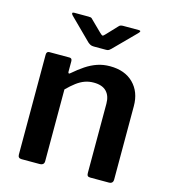

<svg xmlns="http://www.w3.org/2000/svg" viewBox="-111 -831 813 920"><g transform="rotate(15 296.0 -371.5)"><path d="M81 0Q63 0 63 -18V-513Q63 -530 77 -530H177Q190 -530 190 -515V-463Q190 -457 193 -455.5Q196 -454 201 -459Q230 -484 257 -502Q284 -520 313 -530Q342 -540 376 -540Q450 -540 492.5 -497.5Q535 -455 535 -385V-21Q535 0 514 0H422Q413 0 409 -4Q405 -8 405 -18V-362Q405 -401 384 -422.5Q363 -444 321 -444Q297 -444 276.5 -436.5Q256 -429 236 -414Q216 -399 193 -376V-20Q193 0 170 0H81ZM365 -735Q369 -740 374.5 -741.5Q380 -743 386 -743H463Q480 -743 465 -728L360 -622Q356 -618 351 -614.5Q346 -611 337 -611H276Q265 -611 258.5 -614.5Q252 -618 246 -623L140 -728Q134 -734 134.5 -738.5Q135 -743 142 -743H214Q222 -743 226 -742Q230 -741 235 -735L288 -683Q299 -672 303 -672.5Q307 -673 316 -683Z"/></g></svg>

Font: Libre Franklin Thin SemiBold
Style: Regular
Weight: 600
Version: Version 3.000